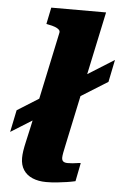

<svg xmlns="http://www.w3.org/2000/svg" viewBox="-54 -797 543 841"><g transform="rotate(5 217.5 -376.5)"><path d="M5 -200 25 -297 435 -554 415 -456ZM182 -651Q184 -659 178 -665Q172 -671 160 -675.5Q148 -680 131 -683L122 -685L137 -758H378L264 -222Q257 -188 252 -165.5Q247 -143 244.5 -129Q242 -115 242 -108Q242 -96 248.5 -91Q255 -86 268 -86Q279 -86 289.5 -87Q300 -88 309 -89.5Q318 -91 325 -91L309 -10Q292 -6 272 -3Q252 0 229 2.5Q206 5 181 5Q147 5 121 -6Q95 -17 81 -38.5Q67 -60 67 -91Q67 -105 69.5 -122Q72 -139 78 -165Q84 -191 93 -232Z"/></g></svg>

Font: Roboto Serif 20pt
Style: Bold Italic
Weight: 700
Italic angle: -10°
Version: Version 1.007